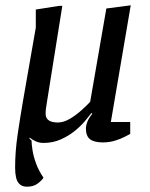

<svg xmlns="http://www.w3.org/2000/svg" viewBox="-20 -532 566 724"><path d="M82 172Q64 172 54 162.5Q44 153 40.5 137Q37 121 37 101Q37 39 46.5 -25Q56 -89 67 -153L115 -428V-496L203 -510H215L160 -166Q159 -159 157 -147Q155 -135 153.5 -124Q152 -113 152 -105Q152 -90 159 -82.5Q166 -75 177 -72.5Q188 -70 197 -70Q220 -70 243.5 -84Q267 -98 287.5 -116.5Q308 -135 320 -148L381 -500L473 -512L398 -72H471V-27Q467 -25 452 -17Q437 -9 415 -2Q393 5 368 5Q335 5 319.5 -7Q304 -19 304 -47Q304 -59 309.5 -73Q315 -87 328 -103L325 -106Q316 -94 300 -75Q284 -56 261 -37.5Q238 -19 208.5 -6Q179 7 144 7Q128 7 115 1Q102 -5 92 -13L91 -9L99 -2Q99 11 102.5 34Q106 57 116 84.5Q126 112 144 138Q139 147 123 159.5Q107 172 82 172Z"/></svg>

Font: Faustina Light Medium
Style: Italic
Weight: 500
Italic angle: -8°
Version: Version 1.200